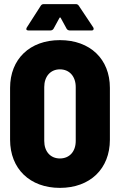

<svg xmlns="http://www.w3.org/2000/svg" viewBox="-20 -903 586 933"><path d="M118 -755H225C231 -755 237 -758 240 -763L269 -816C271 -819 273 -819 275 -816L304 -763C307 -758 313 -755 319 -755H426C432 -755 435 -758 435 -763C435 -765 435 -767 433 -770L363 -875C360 -880 355 -883 349 -883H192C186 -883 181 -880 178 -875L110 -769C105 -760 109 -755 118 -755ZM271 10C418 10 514 -83 514 -224V-476C514 -616 418 -708 271 -708C125 -708 29 -616 29 -476V-224C29 -83 125 10 271 10ZM271 -133C225 -133 195 -167 195 -218V-480C195 -531 225 -566 271 -566C318 -566 348 -531 348 -480V-218C348 -167 318 -133 271 -133Z"/></svg>

Font: Barlow Semi Condensed ExtraBold
Style: Regular
Weight: 800
Width: 4
Designer: Jeremy Tribby
Foundry: Tribby Type
Version: Version 1.422;hotconv 1.0.109;makeotfexe 2.5.65596